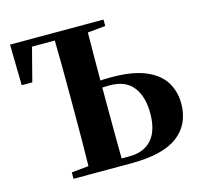

<svg xmlns="http://www.w3.org/2000/svg" viewBox="-107 -864 1031 982"><g transform="rotate(-15 408.5 -373.5)"><path d="M342 0V-37H470Q547 -37 588.5 -84Q630 -131 630 -223Q630 -311 590 -362.5Q550 -414 466 -414Q434 -414 403 -410.5Q372 -407 341 -399V-437Q373 -445 406.5 -448.5Q440 -452 483 -452Q597 -452 665.5 -423Q734 -394 765 -344Q796 -294 796 -230Q796 -120 717 -60Q638 0 468 0ZM254 0Q256 -88 256.5 -176Q257 -264 257 -351V-395Q257 -484 256.5 -572.5Q256 -661 254 -747H429Q428 -660 427.5 -576Q427 -492 427 -428V-351Q427 -262 427.5 -174Q428 -86 429 0ZM32 -531 28 -747H389V-708H62L144 -747L88 -531ZM164 0V-34L325 -50H342V0ZM341 -698V-747H523V-713L368 -698Z"/></g></svg>

Font: Noto Serif JP Black
Style: Regular
Weight: 900
Designer: Ryoko NISHIZUKA 西塚涼子 (kana & ideographs); Frank Grießhammer (Latin, Greek & Cyrillic); Wenlong ZHANG 张文龙 (bopomofo); San
Foundry: Adobe
Version: Version 2.003-H1;hotconv 1.1.1;makeotfexe 2.6.0